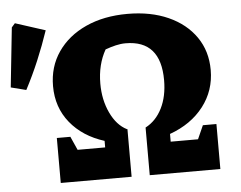

<svg xmlns="http://www.w3.org/2000/svg" viewBox="-54 -731 993 791"><g transform="rotate(-5 442.0 -336.0)"><path d="M166 0V-186H222L247 -130H361V-157Q272 -185 220.5 -248.5Q169 -312 169 -400Q169 -480 211 -541Q253 -602 327.5 -636Q402 -670 500 -670Q596 -670 668.5 -637.5Q741 -605 781.5 -546.5Q822 -488 822 -410Q822 -325 771.5 -259.5Q721 -194 632 -162V-130H745L770 -186H826V0H534V-197Q578 -220 602.5 -269Q627 -318 627 -385Q627 -550 482 -550Q462 -550 441 -545Q420 -540 398 -532Q364 -472 364 -393Q364 -326 389.5 -272Q415 -218 457 -197H459V0ZM58 -394 -5 -410 21 -656 35 -672 159 -632Q138 -570 113 -510.5Q88 -451 58 -394Z"/></g></svg>

Font: Piazzolla SC ExtraBold
Style: Regular
Weight: 800
Designer: Juan Pablo del Peral
Foundry: Huerta Tipografica
Version: Version 1.330